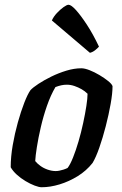

<svg xmlns="http://www.w3.org/2000/svg" viewBox="-20 -787 513 807"><path d="M155 0Q144 0 125.5 -7Q107 -14 87 -26Q67 -38 50.5 -53Q34 -68 25 -84Q25 -128 33.5 -177Q42 -226 55 -272.5Q68 -319 82 -355Q96 -391 108 -408Q118 -419 141.5 -434.5Q165 -450 195.5 -465Q226 -480 259 -490Q292 -500 322 -500Q336 -500 356.5 -492Q377 -484 398 -471.5Q419 -459 434.5 -446.5Q450 -434 453 -425Q453 -395 445 -350Q437 -305 424.5 -256.5Q412 -208 397.5 -166.5Q383 -125 369 -102Q343 -69 306.5 -46.5Q270 -24 230.5 -12Q191 0 155 0ZM214 -68Q221 -68 229 -69.5Q237 -71 246.5 -74Q256 -77 264 -81Q275 -95 287 -125Q299 -155 310 -192.5Q321 -230 329.5 -269.5Q338 -309 343 -341.5Q348 -374 348 -393Q337 -404 323 -412Q309 -420 293 -425.5Q277 -431 261 -431Q249 -431 237.5 -428.5Q226 -426 213 -421Q193 -387 177.5 -342.5Q162 -298 151.5 -252.5Q141 -207 135 -169Q129 -131 128 -110Q136 -100 149.5 -90Q163 -80 180.5 -74Q198 -68 214 -68ZM358 -565 198 -701Q205 -717 219 -732Q233 -747 247 -757Q261 -767 268 -767Q279 -767 299 -745Q319 -723 345 -683.5Q371 -644 396 -591Q391 -585 380.5 -576.5Q370 -568 358 -565Z"/></svg>

Font: Texturina 12pt SemiBold
Style: Italic
Weight: 600
Italic angle: -11°
Version: Version 1.002